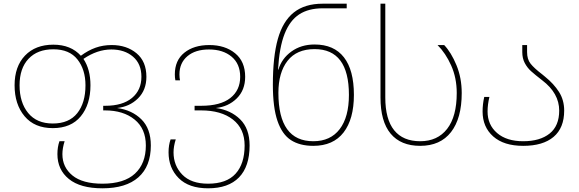

<svg xmlns="http://www.w3.org/2000/svg" viewBox="-20 -780 3136 1040"><path d="M291 55Q291 16 302 -15H330Q318 23 318 55Q318 126 372.5 170.5Q427 215 535 215Q652 215 711 160.5Q770 106 770 8Q770 -83 709 -132.5Q648 -182 549 -182H539V-207H550Q644 -207 695 -249.5Q746 -292 746 -364Q746 -434 700.5 -473Q655 -512 583 -512Q507 -512 432 -461Q470 -404 470 -318Q470 -214 417.5 -150Q365 -86 266 -86Q167 -86 113 -150.5Q59 -215 59 -318Q59 -420 115.5 -479Q172 -538 269 -538Q364 -538 418 -478Q457 -507 497.5 -521.5Q538 -536 585 -536Q666 -536 719.5 -491.5Q773 -447 773 -364Q773 -292 727.5 -247Q682 -202 614 -195Q695 -184 746 -133.5Q797 -83 797 8Q797 121 729.5 180.5Q662 240 535 240Q415 240 353 189.5Q291 139 291 55ZM443 -318Q443 -403 399.5 -458Q356 -513 269 -513Q183 -513 134.5 -461.5Q86 -410 86 -318Q86 -225 132.5 -168Q179 -111 266 -111Q354 -111 398.5 -167Q443 -223 443 -318Z M893 45Q893 6 904 -25H932Q920 13 920 45Q920 117 967.5 166Q1015 215 1107 215Q1207 215 1256 161Q1305 107 1305 8Q1305 -83 1241.5 -132.5Q1178 -182 1069 -182H1034V-207H1070Q1174 -207 1227.5 -249Q1281 -291 1281 -364Q1281 -434 1234.5 -473Q1188 -512 1112 -512Q1038 -512 995 -475.5Q952 -439 952 -377Q952 -360 955 -345H930Q927 -359 927 -377Q927 -453 978.5 -494.5Q1030 -536 1114 -536Q1199 -536 1253.5 -491.5Q1308 -447 1308 -364Q1308 -292 1262.5 -247Q1217 -202 1149 -195Q1230 -184 1281 -133.5Q1332 -83 1332 8Q1332 122 1274.5 181Q1217 240 1107 240Q1003 240 948 185Q893 130 893 45Z M1458 -321Q1458 -473 1485 -569Q1512 -665 1571.5 -712.5Q1631 -760 1728 -760H1858V-735H1728Q1651 -735 1600.5 -702Q1550 -669 1521.5 -596.5Q1493 -524 1486 -403H1488Q1506 -463 1558.5 -501Q1611 -539 1684 -539Q1789 -539 1843 -469.5Q1897 -400 1897 -266Q1897 -135 1841 -62.5Q1785 10 1677 10Q1604 10 1556 -21Q1508 -52 1483 -125Q1458 -198 1458 -321ZM1870 -266Q1870 -514 1684 -514Q1587 -514 1537.5 -450.5Q1488 -387 1488 -277Q1488 -15 1677 -15Q1770 -15 1820 -80.5Q1870 -146 1870 -266Z M2041 -252V-760H2067V-252Q2067 -134 2115 -74.5Q2163 -15 2256 -15Q2350 -15 2402 -82Q2454 -149 2454 -276Q2454 -358 2424 -425Q2394 -492 2350 -536H2386Q2424 -496 2452.5 -427Q2481 -358 2481 -276Q2481 -139 2423 -64.5Q2365 10 2256 10Q2151 10 2096 -56Q2041 -122 2041 -252Z M2594 -176Q2594 -215 2603 -255H2631Q2621 -213 2621 -176Q2621 -104 2672.5 -59.5Q2724 -15 2814 -15Q2905 -15 2957 -56.5Q3009 -98 3009 -181Q3009 -275 2917 -345Q2877 -376 2856.5 -394.5Q2836 -413 2822.5 -438.5Q2809 -464 2809 -498V-536H2835V-498Q2835 -459 2854 -435Q2873 -411 2916 -378Q2915 -379 2933 -364Q2980 -326 3008 -282Q3036 -238 3036 -181Q3036 -87 2978.5 -38.5Q2921 10 2814 10Q2709 10 2651.5 -41Q2594 -92 2594 -176Z"/></svg>

Font: Noto Sans Georgian Thin
Style: Regular
Weight: 250
Designer: Monotype Design team
Foundry: Monotype Imaging Inc.
Version: Version 1.000